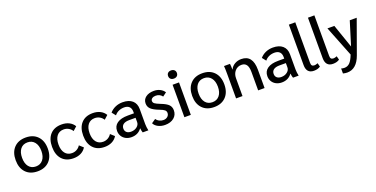

<svg xmlns="http://www.w3.org/2000/svg" viewBox="-24 -1661 5438 2779"><g transform="rotate(-20 2695.0 -271.5)"><path d="M35 -250Q35 -371 101 -440.5Q167 -510 282 -510Q397 -510 463.5 -440.5Q530 -371 530 -250Q530 -129 463.5 -59.5Q397 10 282 10Q167 10 101 -59.5Q35 -129 35 -250ZM431 -250Q431 -336 391 -385.5Q351 -435 282 -435Q212 -435 173 -385.5Q134 -336 134 -250Q134 -164 173 -114.5Q212 -65 282 -65Q351 -65 391 -114.5Q431 -164 431 -250Z M596 -250Q596 -373 659 -441.5Q722 -510 835 -510Q900 -510 949.5 -485Q999 -460 1027 -413L968 -360Q947 -394 913 -413Q879 -432 839 -432Q771 -432 733 -384Q695 -336 695 -250Q695 -165 733 -116.5Q771 -68 839 -68Q879 -68 913 -87Q947 -106 968 -140L1027 -87Q999 -40 949.5 -15Q900 10 835 10Q722 10 659 -59Q596 -128 596 -250Z M1075 -250Q1075 -373 1138 -441.5Q1201 -510 1314 -510Q1379 -510 1428.5 -485Q1478 -460 1506 -413L1447 -360Q1426 -394 1392 -413Q1358 -432 1318 -432Q1250 -432 1212 -384Q1174 -336 1174 -250Q1174 -165 1212 -116.5Q1250 -68 1318 -68Q1358 -68 1392 -87Q1426 -106 1447 -140L1506 -87Q1478 -40 1428.5 -15Q1379 10 1314 10Q1201 10 1138 -59Q1075 -128 1075 -250Z M1559 -146Q1559 -222 1617 -262.5Q1675 -303 1782 -303H1876V-328Q1876 -378 1849 -405Q1822 -432 1770 -432Q1725 -432 1686 -414.5Q1647 -397 1622 -364L1575 -423Q1611 -465 1662.5 -487.5Q1714 -510 1774 -510Q1870 -510 1923 -463.5Q1976 -417 1976 -332V-100Q1976 -55 1988 0H1901Q1891 -24 1887 -67H1885Q1828 10 1728 10Q1679 10 1640.5 -10Q1602 -30 1580.5 -65.5Q1559 -101 1559 -146ZM1876 -168V-234H1778Q1719 -234 1687.5 -211.5Q1656 -189 1656 -146Q1656 -109 1680.5 -88Q1705 -67 1747 -67Q1801 -67 1838.5 -96.5Q1876 -126 1876 -168Z M2073 -78 2136 -121Q2153 -95 2182 -80Q2211 -65 2245 -65Q2284 -65 2309.5 -87Q2335 -109 2335 -143Q2335 -170 2315 -187.5Q2295 -205 2241 -225Q2154 -258 2118.5 -292.5Q2083 -327 2083 -378Q2083 -438 2130.5 -474Q2178 -510 2257 -510Q2308 -510 2350 -489Q2392 -468 2416 -430L2357 -386Q2340 -410 2314.5 -422.5Q2289 -435 2258 -435Q2224 -435 2202.5 -420Q2181 -405 2181 -381Q2181 -356 2203 -339.5Q2225 -323 2289 -298Q2369 -267 2401.5 -233.5Q2434 -200 2434 -147Q2434 -76 2382 -33Q2330 10 2245 10Q2186 10 2139 -14Q2092 -38 2073 -78Z M2525 -640Q2525 -669 2543 -686Q2561 -703 2592 -703Q2623 -703 2641.5 -686Q2660 -669 2660 -640Q2660 -611 2641.5 -594Q2623 -577 2592 -577Q2561 -577 2543 -594Q2525 -611 2525 -640ZM2543 -500H2642V0H2543Z M2754 -250Q2754 -371 2820 -440.5Q2886 -510 3001 -510Q3116 -510 3182.5 -440.5Q3249 -371 3249 -250Q3249 -129 3182.5 -59.5Q3116 10 3001 10Q2886 10 2820 -59.5Q2754 -129 2754 -250ZM3150 -250Q3150 -336 3110 -385.5Q3070 -435 3001 -435Q2931 -435 2892 -385.5Q2853 -336 2853 -250Q2853 -164 2892 -114.5Q2931 -65 3001 -65Q3070 -65 3110 -114.5Q3150 -164 3150 -250Z M3339 -372Q3339 -465 3335 -500H3427Q3432 -463 3432 -412H3435Q3455 -457 3500.5 -483.5Q3546 -510 3602 -510Q3778 -510 3778 -282V0H3679V-283Q3679 -358 3654 -394Q3629 -430 3577 -430Q3516 -430 3477 -386Q3438 -342 3438 -274V0H3339Z M3874 -146Q3874 -222 3932 -262.5Q3990 -303 4097 -303H4191V-328Q4191 -378 4164 -405Q4137 -432 4085 -432Q4040 -432 4001 -414.5Q3962 -397 3937 -364L3890 -423Q3926 -465 3977.5 -487.5Q4029 -510 4089 -510Q4185 -510 4238 -463.5Q4291 -417 4291 -332V-100Q4291 -55 4303 0H4216Q4206 -24 4202 -67H4200Q4143 10 4043 10Q3994 10 3955.5 -10Q3917 -30 3895.5 -65.5Q3874 -101 3874 -146ZM4191 -168V-234H4093Q4034 -234 4002.5 -211.5Q3971 -189 3971 -146Q3971 -109 3995.5 -88Q4020 -67 4062 -67Q4116 -67 4153.5 -96.5Q4191 -126 4191 -168Z M4422 -119V-742H4521V-119Q4521 -88 4532.5 -75Q4544 -62 4570 -62Q4591 -62 4622 -75L4637 -18Q4598 10 4537 10Q4480 10 4451 -22.5Q4422 -55 4422 -119Z M4716 -119V-742H4815V-119Q4815 -88 4826.5 -75Q4838 -62 4864 -62Q4885 -62 4916 -75L4931 -18Q4892 10 4831 10Q4774 10 4745 -22.5Q4716 -55 4716 -119Z M5379 -500 5194 14Q5127 199 4980 199Q4952 199 4916 190V113Q4937 121 4966 121Q5015 121 5049 86Q5083 51 5114 -30L4928 -500H5034L5160 -137L5272 -500Z"/></g></svg>

Font: Sarabun Medium
Style: Regular
Weight: 500
Designer: Suppakit Chalermlarp | Katatrad Co.,Ltd.
Foundry: Cadson Demak Co.,Ltd.
Version: Version 1.000; ttfautohint (v1.6)